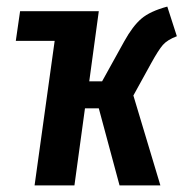

<svg xmlns="http://www.w3.org/2000/svg" viewBox="-20 -563 569 583"><path d="M439 -371 385 -273 467 0H343L280 -234H238L206 0H85L146 -439H28L41 -529H280L251 -316H290L357 -437Q383 -484 409.5 -506.5Q436 -529 488 -543L517 -453Q488 -442 474.5 -426.5Q461 -411 439 -371Z"/></svg>

Font: Fira Sans Extra Condensed Medium
Style: Italic
Weight: 500
Width: 3
Italic angle: -8°
Designer: Carrois Corporate & Edenspiekermann AG
Foundry: Carrois Corporate GbR & Edenspiekermann AG
Version: Version 4.203